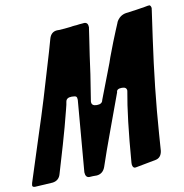

<svg xmlns="http://www.w3.org/2000/svg" viewBox="-162 -843 872 911"><g transform="rotate(-10 273.5 -387.0)"><path d="M19 -15 -66 -10Q-79 -10 -79 -19Q-79 -22 -77 -30L-2 -263Q39 -386 110 -629L127 -689Q136 -721 165 -723H175Q200 -724 233 -728Q237 -729 241.5 -729.5Q246 -730 251.5 -730.5Q257 -731 260 -731Q265 -732 275 -733Q285 -734 288 -734L298 -735Q317 -735 317 -711L316 -705Q312 -673 309 -657Q304 -624 297 -577Q289 -510 265 -363V-360Q265 -341 290 -341Q316 -341 319 -360L367 -485Q387 -536 392 -553Q422 -633 439 -673L455 -711L454 -710Q470 -742 503 -747L519 -749Q551 -753 593 -760L609 -763H612L616 -764Q624 -763 626 -749L625 -744V-742L606 -608Q572 -368 557 -157L551 -74Q546 -41 518 -36Q502 -33 470.5 -27Q439 -21 423 -18H421L417 -17Q406 -18 404 -34V-43Q421 -260 444 -383Q444 -401 421 -401Q395 -401 395 -384Q365 -301 333 -215Q295 -112 273 -46Q262 -15 232 -12H213Q208 -11 196 -11Q177 -11 176 -37L205 -381Q205 -393 200.5 -397Q196 -401 179 -401Q153 -401 150 -381Q149 -371 142 -345Q122 -265 98 -183L59 -51Q51 -19 19 -15Z"/></g></svg>

Font: Bangerz Fix
Style: Regular
Weight: 400
Designer: vernon adams
Foundry: Vernon Adams
Version: Version 2.10;December 28, 2023;FontCreator 13.0.0.2683 64-bi